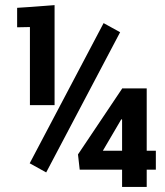

<svg xmlns="http://www.w3.org/2000/svg" viewBox="-20 -741 655 761"><path d="M196.3 -324.2Q171.9 -324.2 98.6 -324.2Q98.6 -401.4 98.6 -633.8Q85.9 -633.8 47.9 -632.8Q47.9 -652.3 47.9 -710Q85 -711.9 196.3 -720.7Q196.3 -621.1 196.3 -324.2ZM163.1 -57.6Q146.5 -66.4 97.7 -93.8Q170.9 -232.4 390.6 -649.4Q407.2 -640.6 456.1 -613.3Q382.8 -474.6 163.1 -57.6ZM561.5 -143.6Q570.3 -143.6 597.7 -143.6Q597.7 -125 597.7 -68.4Q588.9 -68.4 561.5 -68.4Q561.5 -51.8 561.5 0Q537.1 0 463.9 0Q463.9 -17.6 463.9 -68.4Q421.9 -68.4 295.9 -68.4Q293.9 -84 289.1 -128.9Q333 -194.3 463.9 -389.6Q463.9 -389.6 463.9 -390.6Q488.3 -390.6 561.5 -390.6Q561.5 -329.1 561.5 -143.6ZM387.7 -143.6Q406.2 -143.6 463.9 -143.6Q463.9 -174.8 463.9 -266.6Q462.9 -267.6 460.9 -268.6Q460 -266.6 457 -261.7Q439.5 -232.4 387.7 -143.6Z"/></svg>

Font: Noto Sans Hebrew DECATHLON 
Style: Bold
Weight: 400
Designer: Monotype Design Team
Version: Version 2.000;GOOG;noto-fonts:20170220:a8a215d2e889